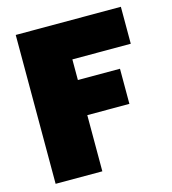

<svg xmlns="http://www.w3.org/2000/svg" viewBox="-106 -795 788 882"><g transform="rotate(-15 287.5 -354.0)"><path d="M49.8 0V-708H549.8V-532.2H272V-434.1H472.2V-267.1H272V0Z"/></g></svg>

Font: Poppins Black
Style: Regular
Weight: 900
Designer: Ninad Kale (Devanagari), Jonny Pinhorn (Latin)
Foundry: Indian Type Foundry
Version: 4.004